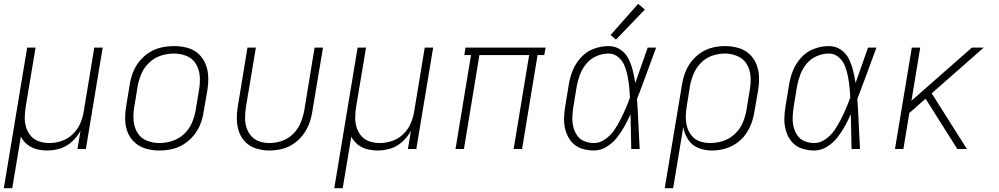

<svg xmlns="http://www.w3.org/2000/svg" viewBox="-20 -779 5224 1004"><path d="M0 205H44L89 -64Q102 -40 123 -23Q144 -6 171.5 1Q199 8 228 8Q261 8 295 -2.5Q329 -13 356.5 -38.5Q384 -64 401 -95L385 0H429L517 -530H473L418 -197Q413 -165 399.5 -133.5Q386 -102 360.5 -77.5Q335 -53 302.5 -42Q270 -31 238 -31Q238 -31 238 -31Q238 -31 238 -31Q210 -31 184.5 -39.5Q159 -48 142 -67.5Q125 -87 117 -112Q109 -137 109.5 -164.5Q110 -192 114 -219L166 -530H122Z M812 8Q845 8 878 1Q911 -6 941 -25Q971 -44 993.5 -71.5Q1016 -99 1028 -130.5Q1040 -162 1045 -195L1064 -305Q1070 -341 1069 -376Q1068 -411 1055.5 -442.5Q1043 -474 1018.5 -497Q994 -520 960 -529Q926 -538 891 -538Q858 -538 825 -531Q792 -524 762 -505.5Q732 -487 709.5 -459Q687 -431 675 -399.5Q663 -368 658 -335L640 -225Q634 -190 634.5 -154.5Q635 -119 647.5 -87.5Q660 -56 685 -33.5Q710 -11 743.5 -1.5Q777 8 812 8ZM813 -31Q779 -31 747 -44Q715 -57 698 -86Q681 -115 678.5 -149.5Q676 -184 682 -219L700 -329Q706 -362 720 -394.5Q734 -427 761.5 -452.5Q789 -478 822.5 -488.5Q856 -499 890 -499Q925 -499 956.5 -486Q988 -473 1005 -444Q1022 -415 1024.5 -380.5Q1027 -346 1021 -311L1003 -201Q997 -168 983 -135.5Q969 -103 942 -78Q915 -53 881 -42Q847 -31 813 -31Z M1388 8Q1420 8 1452.5 0.5Q1485 -7 1514 -26.5Q1543 -46 1564 -73.5Q1585 -101 1596.5 -132Q1608 -163 1613 -195L1669 -530H1625L1571 -201Q1565 -169 1552 -137Q1539 -105 1513.5 -79.5Q1488 -54 1455 -42.5Q1422 -31 1389 -31Q1362 -31 1336.5 -39.5Q1311 -48 1294 -67.5Q1277 -87 1269 -112Q1261 -137 1261.5 -164.5Q1262 -192 1266 -219L1318 -530H1274L1224 -225Q1218 -190 1218.5 -155.5Q1219 -121 1230 -89.5Q1241 -58 1264.5 -35Q1288 -12 1321 -2Q1354 8 1388 8Z M1728 205H1772L1817 -64Q1830 -40 1851 -23Q1872 -6 1899.5 1Q1927 8 1956 8Q1989 8 2023 -2.5Q2057 -13 2084.5 -38.5Q2112 -64 2129 -95L2113 0H2157L2245 -530H2201L2146 -197Q2141 -165 2127.5 -133.5Q2114 -102 2088.5 -77.5Q2063 -53 2030.5 -42Q1998 -31 1966 -31Q1966 -31 1966 -31Q1966 -31 1966 -31Q1938 -31 1912.5 -39.5Q1887 -48 1870 -67.5Q1853 -87 1845 -112Q1837 -137 1837.5 -164.5Q1838 -192 1842 -219L1894 -530H1850Z M2362 0H2406L2487 -491H2747L2666 0H2710L2791 -491H2826L2833 -530H2414L2408 -491H2443Z M3086 8Q3120 8 3151.5 -11Q3183 -30 3205.5 -58.5Q3228 -87 3245.5 -118.5Q3263 -150 3277 -182Q3278 -136 3279 -91Q3280 -46 3281 0H3325Q3321 -65 3318.5 -130.5Q3316 -196 3311 -261Q3337 -328 3361.5 -395.5Q3386 -463 3411 -530H3367Q3351 -484 3334.5 -437.5Q3318 -391 3302 -345Q3297 -378 3289 -410Q3281 -442 3266.5 -471.5Q3252 -501 3224.5 -519.5Q3197 -538 3162 -538Q3124 -538 3085.5 -524Q3047 -510 3018.5 -479Q2990 -448 2975 -411Q2960 -374 2954 -335L2936 -225Q2930 -192 2929.5 -158Q2929 -124 2938.5 -93Q2948 -62 2968.5 -37.5Q2989 -13 3020.5 -2.5Q3052 8 3086 8ZM3086 -31Q3060 -31 3036 -40.5Q3012 -50 2998 -70.5Q2984 -91 2978 -115.5Q2972 -140 2973 -166.5Q2974 -193 2978 -219L2996 -329Q3002 -360 3013.5 -390.5Q3025 -421 3047 -447Q3069 -473 3100 -486Q3131 -499 3162 -499Q3191 -499 3213 -480.5Q3235 -462 3245.5 -436Q3256 -410 3261.5 -382Q3267 -354 3270 -325.5Q3273 -297 3274 -268Q3263 -238 3250.5 -209Q3238 -180 3223.5 -151.5Q3209 -123 3190.5 -96.5Q3172 -70 3144 -50.5Q3116 -31 3086 -31ZM3201 -572 3352 -729 3317 -759 3173 -596Z M3456 205H3500L3553 -114Q3559 -79 3578.5 -49Q3598 -19 3631.5 -5.5Q3665 8 3702 8Q3734 8 3766 0Q3798 -8 3827 -27Q3856 -46 3876.5 -73.5Q3897 -101 3908.5 -132Q3920 -163 3925 -195L3944 -305Q3950 -340 3949 -375.5Q3948 -411 3935.5 -442.5Q3923 -474 3898.5 -496.5Q3874 -519 3840.5 -528.5Q3807 -538 3771 -538Q3740 -538 3707.5 -530.5Q3675 -523 3646 -504Q3617 -485 3595.5 -457.5Q3574 -430 3562.5 -398.5Q3551 -367 3546 -335ZM3694 -31Q3666 -31 3640.5 -39.5Q3615 -48 3598 -68Q3581 -88 3573.5 -114Q3566 -140 3566 -167.5Q3566 -195 3571 -223L3588 -329Q3594 -362 3607.5 -394Q3621 -426 3646.5 -451.5Q3672 -477 3705 -488Q3738 -499 3771 -499Q3805 -499 3836.5 -485.5Q3868 -472 3885 -443.5Q3902 -415 3904.5 -380.5Q3907 -346 3901 -311L3883 -201Q3877 -168 3863 -135.5Q3849 -103 3822 -78Q3795 -53 3761.5 -42Q3728 -31 3694 -31Z M4238 8Q4272 8 4303.5 -11Q4335 -30 4357.5 -58.5Q4380 -87 4397.5 -118.5Q4415 -150 4429 -182Q4430 -136 4431 -91Q4432 -46 4433 0H4477Q4473 -65 4470.5 -130.5Q4468 -196 4463 -261Q4489 -328 4513.5 -395.5Q4538 -463 4563 -530H4519Q4503 -484 4486.5 -437.5Q4470 -391 4454 -345Q4449 -378 4441 -410Q4433 -442 4418.5 -471.5Q4404 -501 4376.5 -519.5Q4349 -538 4314 -538Q4276 -538 4237.5 -524Q4199 -510 4170.5 -479Q4142 -448 4127 -411Q4112 -374 4106 -335L4088 -225Q4082 -192 4081.5 -158Q4081 -124 4090.5 -93Q4100 -62 4120.5 -37.5Q4141 -13 4172.5 -2.5Q4204 8 4238 8ZM4238 -31Q4212 -31 4188 -40.5Q4164 -50 4150 -70.5Q4136 -91 4130 -115.5Q4124 -140 4125 -166.5Q4126 -193 4130 -219L4148 -329Q4154 -360 4165.5 -390.5Q4177 -421 4199 -447Q4221 -473 4252 -486Q4283 -499 4314 -499Q4343 -499 4365 -480.5Q4387 -462 4397.5 -436Q4408 -410 4413.5 -382Q4419 -354 4422 -325.5Q4425 -297 4426 -268Q4415 -238 4402.5 -209Q4390 -180 4375.5 -151.5Q4361 -123 4342.5 -96.5Q4324 -70 4296 -50.5Q4268 -31 4238 -31Z M4660 0H4704L4735 -188L4820 -263L4866 -190L4986 0H5036L4852 -291L5124 -530H5062L4746 -252L4792 -530H4748Z"/></svg>

Font: Iosevka Sparkle XLtObl
Style: Regular
Weight: 200
Italic angle: -9°
Designer: Belleve Invis
Foundry: Belleve Invis
Version: Version 4.5.0; ttfautohint (v1.8.3)